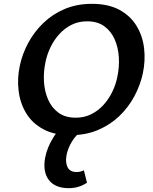

<svg xmlns="http://www.w3.org/2000/svg" viewBox="-20 -691 797 1000"><path d="M348 13Q263 13 205.5 -18Q148 -49 116.5 -101Q85 -153 77 -217.5Q69 -282 83 -348Q96 -410 127 -467.5Q158 -525 205.5 -571Q253 -617 316.5 -644Q380 -671 459 -671Q544 -671 601.5 -640Q659 -609 691 -556.5Q723 -504 730.5 -439.5Q738 -375 724 -309Q711 -248 680 -190Q649 -132 601.5 -86.5Q554 -41 490.5 -14Q427 13 348 13ZM374 -78Q419 -78 455 -96Q491 -114 518.5 -144Q546 -174 564.5 -212Q583 -250 591 -290Q602 -341 599 -392Q596 -443 577.5 -485.5Q559 -528 523.5 -554Q488 -580 434 -580Q389 -580 353 -562Q317 -544 289.5 -514Q262 -484 243.5 -446Q225 -408 217 -368Q206 -317 209 -266Q212 -215 230.5 -172.5Q249 -130 284.5 -104Q320 -78 374 -78ZM338 289Q267 289 234.5 246.5Q202 204 215 131Q225 77 259 23Q293 -31 352 -74L417 -19Q377 9 354.5 46.5Q332 84 326 120Q320 157 332.5 181Q345 205 379 205Q390 205 399.5 202.5Q409 200 417 196L433 261Q409 276 386.5 282.5Q364 289 338 289Z"/></svg>

Font: Ysabeau Infant
Style: Bold Italic
Weight: 700
Italic angle: -12°
Designer: Christian Thalmann (Catharsis Fonts)
Version: Version 2.001;gftools[0.9.30]; featfreeze: ss01,ss02,lnum